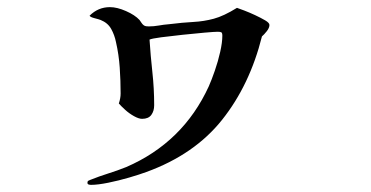

<svg xmlns="http://www.w3.org/2000/svg" viewBox="-20 -473 1040 538"><path d="M735 -403Q735 -395 727.5 -385.5Q720 -376 714 -371Q680 -235 602.5 -137.5Q525 -40 390 9Q371 16 342 24.5Q313 33 283.5 39Q254 45 235 45Q232 45 228.5 44Q225 43 225 39Q225 35 227.5 33.5Q230 32 233 31Q258 21 283.5 13Q309 5 334 -5Q493 -74 565 -231Q573 -249 582 -275Q591 -301 597 -327.5Q603 -354 603 -373Q603 -381 600 -382.5Q597 -384 590 -384Q581 -384 553 -381.5Q525 -379 491.5 -375.5Q458 -372 431.5 -368.5Q405 -365 399 -362Q402 -316 407 -270.5Q412 -225 412 -178Q412 -162 404 -151Q396 -140 378 -140Q369 -140 355.5 -147.5Q342 -155 330.5 -165.5Q319 -176 313 -183Q318 -198 318 -211Q318 -247 315.5 -283.5Q313 -320 305 -355Q301 -375 291.5 -392Q282 -409 262 -417Q257 -419 245 -422Q233 -425 231 -429Q255 -453 288 -453Q308 -453 333 -442Q358 -431 371 -417Q374 -413 376.5 -409Q379 -405 383 -402Q386 -400 389.5 -399.5Q393 -399 397 -399Q411 -399 425 -401.5Q439 -404 452 -405Q493 -410 522 -411.5Q551 -413 579 -420.5Q607 -428 644 -451Q650 -449 664.5 -443.5Q679 -438 695 -430.5Q711 -423 723 -416Q735 -409 735 -403Z"/></svg>

Font: Kaisei HarunoUmi
Style: Bold
Weight: 700
Designer: Font-Kai, 金井和夫
Foundry: KAZUO KANAI
Version: Version 5.003